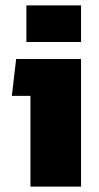

<svg xmlns="http://www.w3.org/2000/svg" viewBox="-20 -693 366 713"><path d="M78 -537V-673H281V-537ZM93 0V-337H24L40 -474H281V0Z"/></svg>

Font: Kanit
Style: Bold
Weight: 700
Designer: Katatrad Team
Foundry: CadsonDemak
Version: Version 2.000; ttfautohint (v1.8.3)